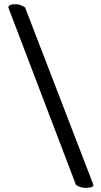

<svg xmlns="http://www.w3.org/2000/svg" viewBox="-20 -820 486 923"><path d="M20 -784.2Q20 -799.8 56.6 -799.8Q76.7 -799.8 100.6 -784.2L429.2 68.8Q429.2 83 392.6 83Q364.7 83 345.2 68.8Z"/></svg>

Font: Copse
Style: Regular
Weight: 400
Version: Version 1.000